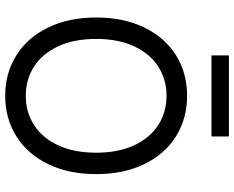

<svg xmlns="http://www.w3.org/2000/svg" viewBox="-104 -820 934 767"><g transform="rotate(90 363.5 -437.0)"><path d="M363.3 9.7Q272.4 9.7 201.5 -34.9Q130.5 -79.4 90.5 -161.6Q50.4 -243.8 50.4 -353.6Q50.4 -463.4 90.5 -545.9Q130.5 -628.5 201.5 -672.7Q272.4 -716.9 363.3 -716.9Q453.7 -716.9 524.9 -672.7Q596 -628.5 636 -545.9Q676.1 -463.4 676.1 -353.6Q676.1 -243.8 636 -161.6Q596 -79.4 524.9 -34.9Q453.7 9.7 363.3 9.7ZM363.3 -634.7Q298.3 -634.7 246.9 -601.9Q195.4 -569.1 165.7 -505.7Q136 -442.3 136 -353.6Q136 -264.8 165.7 -201.5Q195.4 -138.1 246.9 -105.3Q298.3 -72.5 363.3 -72.5Q428.2 -72.5 479.6 -105.3Q531.1 -138.1 560.8 -201.5Q590.5 -264.8 590.5 -353.6Q590.5 -442.3 560.8 -505.7Q531.1 -569.1 479.6 -601.9Q428.2 -634.7 363.3 -634.7ZM525.6 -814.2H201.7V-884H525.6Z"/></g></svg>

Font: Pretendard Variable
Style: Regular
Weight: 400
Designer: Base glyphs from Inter by Rasmus Andersson; Hangul glyphs from Noto Sans CJK(Source Han Sans) by Jang Soo-young and Kang
Foundry: Kil Hyung-jin
Version: Version 1.100;FEAKit 1.0